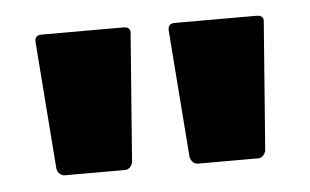

<svg xmlns="http://www.w3.org/2000/svg" viewBox="-31 -740 511 316"><g transform="rotate(-5 224.5 -582.0)"><path d="M36 -689Q36 -699 47 -699H182Q195 -699 193 -687L177 -477Q176 -472 172.5 -468.5Q169 -465 164 -465H65Q60 -465 56.5 -468.5Q53 -472 52 -477L36 -687ZM256 -689Q256 -699 267 -699H402Q415 -699 413 -687L397 -477Q396 -472 392.5 -468.5Q389 -465 384 -465H285Q280 -465 276.5 -468.5Q273 -472 272 -477L256 -687Z"/></g></svg>

Font: BARLOWEXTRABOLD
Style: Regular
Weight: 800
Designer: Jeremy Tribby
Foundry: Tribby Type
Version: Version 1.422